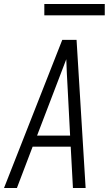

<svg xmlns="http://www.w3.org/2000/svg" viewBox="-29 -933 549 953"><path d="M-9 0 280 -735H351L396 0H333L322 -205H133L55 0ZM319 -260 307 -490Q305 -527 303 -564.5Q301 -602 300 -639Q286 -602 271.5 -564.5Q257 -527 243 -490L155 -260ZM191 -857V-913H491V-857Z"/></svg>

Font: Iosevka SS04 Light
Style: Italic
Weight: 300
Italic angle: -9°
Monospace: yes
Designer: Belleve Invis
Foundry: Belleve Invis
Version: Version 19.0.0; ttfautohint (v1.8.4)